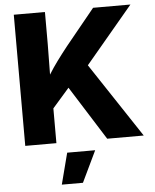

<svg xmlns="http://www.w3.org/2000/svg" viewBox="-62 -780 855 1061"><g transform="rotate(-5 365.5 -249.0)"><path d="M183.6 -142.6V-307.6Q205.6 -348.1 226.8 -382.6Q248 -417 273.7 -451.9Q299.3 -486.8 332.5 -528.8L494.6 -727.5H701.7L396 -363.3L380.4 -367.7ZM54.7 0V-727.5H227.5V-548.8L225.1 -352.1L227.5 -268.1V0ZM509.3 0 313 -311.5 420.9 -439.5 711.9 0ZM237.3 231 282.2 57.6H437.5L354.5 231Z"/></g></svg>

Font: Inter 18pt ExtraBold
Style: Regular
Weight: 800
Designer: Rasmus Andersson
Foundry: rsms
Version: Version 4.001;git-66647c0bb